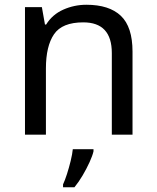

<svg xmlns="http://www.w3.org/2000/svg" viewBox="-20 -566 658 807"><path d="M343 -546Q439 -546 488 -499.5Q537 -453 537 -349V0H450V-343Q450 -472 330 -472Q241 -472 207 -422Q173 -372 173 -278V0H85V-536H156L169 -463H174Q200 -505 246 -525.5Q292 -546 343 -546ZM373 70Q369 88 356.5 115.5Q344 143 327.5 171Q311 199 293 221H245V209Q253 192 261.5 165.5Q270 139 277 110.5Q284 82 286 61H373Z"/></svg>

Font: Noto Sans Living
Style: Regular
Weight: 400
Designer: Monotype Design Team
Foundry: Monotype Imaging Inc.
Version: Version 2.013; ttfautohint (v1.8.4.7-5d5b)